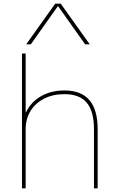

<svg xmlns="http://www.w3.org/2000/svg" viewBox="-20 -1020 628 1040"><path d="M99 0V-730H119V-412H121Q148 -468 202.5 -499Q257 -530 329 -530Q420 -530 464.5 -477.5Q509 -425 509 -320V0H489V-320Q489 -417 450 -463.5Q411 -510 329 -510Q267 -510 219.5 -486Q172 -462 145.5 -419Q119 -376 119 -320V0ZM122 -780 279 -1000H309L466 -780H441L295 -986H293L147 -780Z"/></svg>

Font: M PLUS 2 Thin
Style: Regular
Weight: 100
Designer: Coji Morishita
Foundry: UNDERFOREST DESIGN
Version: Version 1.001